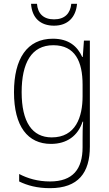

<svg xmlns="http://www.w3.org/2000/svg" viewBox="-20 -741 571 1002"><path d="M382 -721H352C347 -671 318 -640 262 -640C207 -640 177 -670 173 -721H142C147 -647 191 -607 262 -607C333 -607 376 -650 382 -721ZM256 -539C121 -539 53 -434 53 -260C53 -81 125 10 246 10C330 10 387 -33 411 -106H414C411 -71 411 -44 411 -12V27C411 142 360 206 241 206C177 206 124 190 80 167V206C123 227 174 241 241 241C389 241 449 160 449 24V-529H418L412 -444H409C384 -499 339 -539 256 -539ZM258 -505C372 -505 411 -420 411 -299V-239C411 -130 375 -24 250 -24C148 -24 93 -104 93 -260C93 -412 144 -505 258 -505Z"/></svg>

Font: Noto Sans Thai SemCond ExtLt
Style: Regular
Weight: 200
Width: 4
Designer: Monotype Design Team
Foundry: Monotype Imaging Inc.
Version: Version 2.002